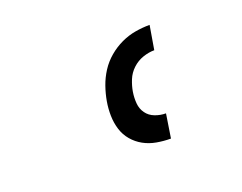

<svg xmlns="http://www.w3.org/2000/svg" viewBox="-67 -898 733 582"><g transform="rotate(-20 300.0 -607.0)"><path d="M398 -434Q375 -434 352.5 -438Q330 -442 311 -452.5Q292 -463 278 -479.5Q264 -496 257.5 -517Q251 -538 250.5 -561Q250 -584 254 -607Q258 -630 266 -653Q274 -676 287.5 -697Q301 -718 320.5 -734.5Q340 -751 362.5 -761.5Q385 -772 408.5 -776Q432 -780 455 -780L442 -703Q424 -703 405 -696.5Q386 -690 371 -676Q356 -662 348.5 -643.5Q341 -625 338 -607Q335 -588 336.5 -570Q338 -552 348 -538Q358 -524 375 -517.5Q392 -511 410 -511Z"/></g></svg>

Font: Iosevka HT Medium Extended
Style: Italic
Weight: 500
Width: 7
Italic angle: -9°
Monospace: yes
Designer: Belleve Invis
Foundry: Belleve Invis
Version: Version 32.3.0; ttfautohint (v1.8.4)